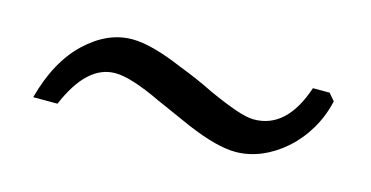

<svg xmlns="http://www.w3.org/2000/svg" viewBox="-34 -417 709 367"><g transform="rotate(15 320.5 -233.5)"><path d="M597 -297Q590 -266 574.5 -240Q559 -214 537.5 -195Q516 -176 491 -165.5Q466 -155 440 -155Q403 -155 342 -181L272 -212Q211 -241 180 -241Q124 -241 88 -156H40Q60 -231 103 -271.5Q146 -312 195 -312Q214 -312 240 -305Q266 -298 296 -285Q312 -279 330.5 -271Q349 -263 367 -254Q398 -240 421 -232Q444 -224 458 -224Q523 -224 552 -311H585Z"/></g></svg>

Font: New Athena Unicode
Style: Bold Italic
Weight: 700
Designer: J. Rusten 1997; rev. by R. Hancock 2001, 2002, rev. by D. Mastronarde 2002-2021
Foundry: Society for Classical Studies (formerly American Philological Association)
Version: Version 5.008